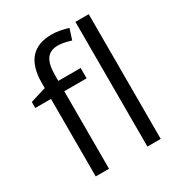

<svg xmlns="http://www.w3.org/2000/svg" viewBox="-179 -889 950 1013"><g transform="rotate(-30 296.0 -382.5)"><path d="M327.1 -472.2H190.9V0H109.9V-472.2H14.2V-508.8L109.9 -538.1V-567.9Q109.9 -765.1 282.2 -765.1Q324.7 -765.1 381.8 -748L360.8 -683.1Q314 -698.2 280.8 -698.2Q234.9 -698.2 212.9 -667.7Q190.9 -637.2 190.9 -569.8V-535.2H327.1ZM505.9 0H424.8V-759.8H505.9Z"/></g></svg>

Font: Open Sans ACDW
Style: acdw
Weight: 400
Foundry: Ascender Corporation
Version: Version 1.10